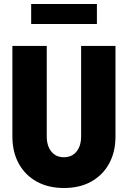

<svg xmlns="http://www.w3.org/2000/svg" viewBox="-20 -930 640 961"><path d="M300 11Q222 11 164 -21Q106 -53 74 -111Q42 -169 42 -247V-700H214V-247Q214 -200 237 -171.5Q260 -143 300 -143Q340 -143 363 -171.5Q386 -200 386 -247V-700H558V-247Q558 -169 526 -111Q494 -53 436.5 -21Q379 11 300 11ZM136 -810V-910H465V-810Z"/></svg>

Font: Red Hat Mono VF Light
Style: Regular
Weight: 300
Monospace: yes
Designer: Pentagram, MCKL
Foundry: Pentagram, MCKL
Version: Version 1.023